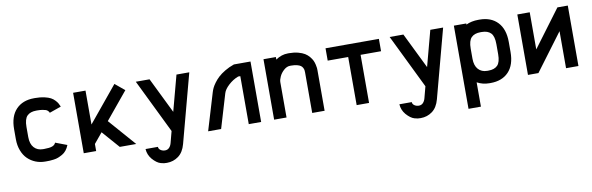

<svg xmlns="http://www.w3.org/2000/svg" viewBox="-49 -941 4822 1564"><g transform="rotate(-10 2362.0 -159.0)"><path d="M363.3 -372.6Q360.8 -378.4 359.4 -381.3Q357.9 -384.3 351.1 -390.6Q344.2 -397 335.2 -400.1Q326.2 -403.3 308.6 -406.2Q291 -409.2 267.6 -409.2H257.8Q208 -409.2 182.1 -383.3Q156.2 -357.4 156.2 -291.5V-208.5Q156.2 -151.4 183.8 -120.8Q211.4 -90.3 257.8 -90.3H267.6Q312 -90.3 334.2 -98.6Q356.4 -106.9 363.3 -125.5L459 -89.4Q449.7 -64.9 435.1 -46.6Q420.4 -28.3 401.6 -17.8Q382.8 -7.3 366.2 -0.7Q349.6 5.9 327.9 8.5Q306.2 11.2 295.2 11.7Q284.2 12.2 267.6 12.2H257.8Q216.3 12.2 179.4 -2.4Q142.6 -17.1 114.5 -44.4Q86.4 -71.8 70.1 -114.3Q53.7 -156.7 53.7 -208.5V-291.5Q53.7 -397.5 108.2 -454.6Q162.6 -511.7 257.8 -511.7H267.6Q309.6 -511.7 342.3 -504.2Q375 -496.6 393.6 -486.6Q412.1 -476.6 426.5 -461.2Q440.9 -445.8 446.5 -435.5Q452.1 -425.3 458 -411.6Q459.5 -408.2 460 -406.7Z M681.2 0H578.6V-500H681.2V-219.7L922.4 -512.7L1001.5 -447.3L816.9 -223.6L1012.7 0H876.5L751 -143.1L681.2 -58.6Z M1289.6 40.5 1314.5 -54.2 1097.2 -500H1210.9L1355 -205.6L1433.6 -500H1539.6L1388.2 66.9Q1370.6 132.8 1328.4 163.8Q1286.1 194.8 1232.4 194.8Q1218.3 194.8 1208.3 193.6Q1198.2 192.4 1181.9 187.7Q1165.5 183.1 1148.4 170.7Q1131.3 158.2 1114.3 138.7Q1083 101.6 1080.1 53.7H1182.6Q1182.6 70.3 1198.5 81.3Q1214.4 92.3 1235.4 92.3Q1256.3 92.3 1270 77.9Q1283.7 63.5 1289.6 40.5Z M1700.2 -308.6Q1705.1 -324.7 1712.9 -341.3Q1720.7 -357.9 1737.3 -380.6Q1753.9 -403.3 1775.6 -423.6Q1797.4 -443.8 1832 -464.6Q1866.7 -485.4 1908.7 -500H2045.9V0H1943.4V-397H1925.8Q1880.9 -379.9 1844.2 -345.9Q1807.6 -312 1798.8 -281.2L1714.8 0H1607.4Z M2468.3 -335.4Q2468.3 -346.2 2467 -354.5Q2465.8 -362.8 2460.2 -373.8Q2454.6 -384.8 2444.3 -392.1Q2434.1 -399.4 2414.3 -404.5Q2394.5 -409.7 2367.2 -409.7H2357.4Q2330.6 -409.7 2305.9 -387.9Q2281.2 -366.2 2268.6 -339.1Q2255.9 -312 2255.9 -291.5V0H2153.3V-500H2255.9V-479Q2303.2 -512.2 2357.4 -512.2H2367.2Q2408.2 -512.2 2441.2 -503.4Q2474.1 -494.6 2494.9 -481.9Q2515.6 -469.2 2531 -450.7Q2546.4 -432.1 2553.7 -416.3Q2561 -400.4 2565.2 -381.6Q2569.3 -362.8 2570.1 -353.8Q2570.8 -344.7 2570.8 -335.4V0H2468.3Z M3107.9 -500V-397.9H2938.5V0H2835.9V-397.9H2666.5V-500Z M3389.2 40.5 3414.1 -54.2 3196.8 -500H3310.5L3454.6 -205.6L3533.2 -500H3639.2L3487.8 66.9Q3470.2 132.8 3428 163.8Q3385.7 194.8 3332 194.8Q3317.9 194.8 3307.9 193.6Q3297.9 192.4 3281.5 187.7Q3265.1 183.1 3248 170.7Q3231 158.2 3213.9 138.7Q3182.6 101.6 3179.7 53.7H3282.2Q3282.2 70.3 3298.1 81.3Q3314 92.3 3335 92.3Q3356 92.3 3369.6 77.9Q3383.3 63.5 3389.2 40.5Z M3830.6 -208.5Q3830.6 -151.4 3858.2 -120.8Q3885.7 -90.3 3932.1 -90.3H3941.9Q3991.7 -90.3 4017.3 -116.2Q4043 -142.1 4043 -208.5V-291.5Q4043 -357.4 4017.3 -383.5Q3991.7 -409.7 3941.9 -409.7H3932.1Q3882.3 -409.7 3856.4 -383.5Q3830.6 -357.4 3830.6 -291.5ZM3830.6 188H3728V-500H3830.6V-490.7Q3874.5 -512.2 3932.1 -512.2H3941.9Q4037.1 -512.2 4091.3 -454.8Q4145.5 -397.5 4145.5 -291.5V-208.5Q4145.5 -101.6 4091.3 -44.7Q4037.1 12.2 3941.9 12.2H3932.1Q3877 12.2 3830.6 -13.2Z M4252.9 0V-500H4355.5V-192.9L4584.5 -500H4670.4V0H4567.9V-306.2L4339.4 0Z"/></g></svg>

Font: Anka/Coder Condensed
Style: Bold
Weight: 700
Width: 4
Monospace: yes
Version: Version 001.100